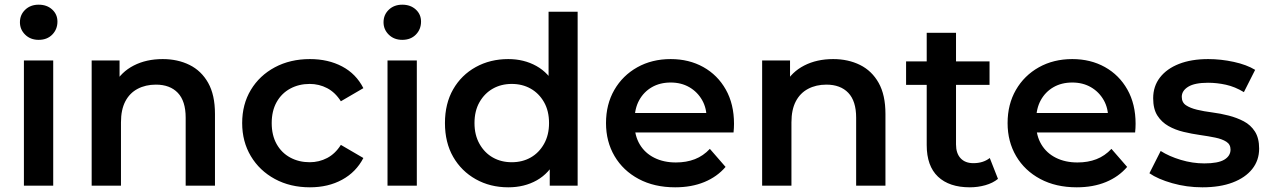

<svg xmlns="http://www.w3.org/2000/svg" viewBox="-20 -792 5417 819"><path d="M82 0V-534H207V0ZM145 -622Q110 -622 87.5 -644Q65 -666 65 -697Q65 -729 87.5 -750.5Q110 -772 145 -772Q180 -772 202.5 -751.5Q225 -731 225 -700Q225 -667 203 -644.5Q181 -622 145 -622Z M674 -540Q738 -540 788.5 -515Q839 -490 868 -438.5Q897 -387 897 -306V0H772V-290Q772 -361 738.5 -396Q705 -431 645 -431Q601 -431 567 -413Q533 -395 514.5 -359.5Q496 -324 496 -270V0H371V-534H490V-390L469 -434Q497 -485 550.5 -512.5Q604 -540 674 -540Z M1302 7Q1218 7 1152.5 -28.5Q1087 -64 1050 -126Q1013 -188 1013 -267Q1013 -347 1050 -408.5Q1087 -470 1152.5 -505Q1218 -540 1302 -540Q1380 -540 1439.5 -508.5Q1499 -477 1530 -416L1434 -360Q1410 -398 1375.5 -416Q1341 -434 1301 -434Q1255 -434 1218 -414Q1181 -394 1160 -356.5Q1139 -319 1139 -267Q1139 -215 1160 -177.5Q1181 -140 1218 -120Q1255 -100 1301 -100Q1341 -100 1375.5 -118Q1410 -136 1434 -174L1530 -118Q1499 -58 1439.5 -25.5Q1380 7 1302 7Z M1633 0V-534H1758V0ZM1696 -622Q1661 -622 1638.5 -644Q1616 -666 1616 -697Q1616 -729 1638.5 -750.5Q1661 -772 1696 -772Q1731 -772 1753.5 -751.5Q1776 -731 1776 -700Q1776 -667 1754 -644.5Q1732 -622 1696 -622Z M2148 7Q2071 7 2009.5 -27.5Q1948 -62 1913 -123Q1878 -184 1878 -267Q1878 -350 1913 -411Q1948 -472 2009.5 -506Q2071 -540 2148 -540Q2215 -540 2268 -510.5Q2321 -481 2352 -421Q2383 -361 2383 -267Q2383 -174 2353 -113.5Q2323 -53 2270 -23Q2217 7 2148 7ZM2163 -100Q2208 -100 2243.5 -120Q2279 -140 2300.5 -178Q2322 -216 2322 -267Q2322 -319 2300.5 -356.5Q2279 -394 2243.5 -414Q2208 -434 2163 -434Q2118 -434 2082.5 -414Q2047 -394 2025.5 -356.5Q2004 -319 2004 -267Q2004 -216 2025.5 -178Q2047 -140 2082.5 -120Q2118 -100 2163 -100ZM2325 0V-126L2330 -268L2320 -410V-742H2444V0Z M2860 7Q2771 7 2704.5 -28.5Q2638 -64 2601.5 -126Q2565 -188 2565 -267Q2565 -347 2600.5 -408.5Q2636 -470 2698.5 -505Q2761 -540 2841 -540Q2919 -540 2980 -506Q3041 -472 3076 -410Q3111 -348 3111 -264Q3111 -256 3110.5 -246Q3110 -236 3109 -227H2664V-310H3043L2994 -284Q2995 -330 2975 -365Q2955 -400 2920.5 -420Q2886 -440 2841 -440Q2795 -440 2760.5 -420Q2726 -400 2706.5 -364.5Q2687 -329 2687 -281V-261Q2687 -213 2709 -176Q2731 -139 2771 -119Q2811 -99 2863 -99Q2908 -99 2944 -113Q2980 -127 3008 -157L3075 -80Q3039 -38 2984.5 -15.5Q2930 7 2860 7Z M3534 -540Q3598 -540 3648.5 -515Q3699 -490 3728 -438.5Q3757 -387 3757 -306V0H3632V-290Q3632 -361 3598.5 -396Q3565 -431 3505 -431Q3461 -431 3427 -413Q3393 -395 3374.5 -359.5Q3356 -324 3356 -270V0H3231V-534H3350V-390L3329 -434Q3357 -485 3410.5 -512.5Q3464 -540 3534 -540Z M4117 7Q4029 7 3981 -38.5Q3933 -84 3933 -173V-652H4058V-176Q4058 -138 4077.5 -117Q4097 -96 4132 -96Q4174 -96 4202 -118L4237 -29Q4215 -11 4183 -2Q4151 7 4117 7ZM3845 -430V-530H4201V-430Z M4573 7Q4484 7 4417.5 -28.5Q4351 -64 4314.5 -126Q4278 -188 4278 -267Q4278 -347 4313.5 -408.5Q4349 -470 4411.5 -505Q4474 -540 4554 -540Q4632 -540 4693 -506Q4754 -472 4789 -410Q4824 -348 4824 -264Q4824 -256 4823.5 -246Q4823 -236 4822 -227H4377V-310H4756L4707 -284Q4708 -330 4688 -365Q4668 -400 4633.5 -420Q4599 -440 4554 -440Q4508 -440 4473.5 -420Q4439 -400 4419.5 -364.5Q4400 -329 4400 -281V-261Q4400 -213 4422 -176Q4444 -139 4484 -119Q4524 -99 4576 -99Q4621 -99 4657 -113Q4693 -127 4721 -157L4788 -80Q4752 -38 4697.5 -15.5Q4643 7 4573 7Z M5109 7Q5042 7 4980.5 -10.5Q4919 -28 4883 -53L4931 -148Q4967 -125 5017 -110Q5067 -95 5117 -95Q5176 -95 5202.5 -111Q5229 -127 5229 -154Q5229 -176 5211 -187.5Q5193 -199 5164 -205Q5135 -211 5099.5 -216Q5064 -221 5028.5 -229.5Q4993 -238 4964 -254.5Q4935 -271 4917 -299Q4899 -327 4899 -373Q4899 -424 4928 -461.5Q4957 -499 5009.5 -519.5Q5062 -540 5134 -540Q5188 -540 5243 -528Q5298 -516 5334 -494L5286 -399Q5248 -422 5209.5 -430.5Q5171 -439 5133 -439Q5076 -439 5048.5 -422Q5021 -405 5021 -379Q5021 -355 5039 -343Q5057 -331 5086 -324Q5115 -317 5150.5 -312.5Q5186 -308 5221 -299Q5256 -290 5285.5 -274.5Q5315 -259 5333 -231Q5351 -203 5351 -158Q5351 -108 5321.5 -71Q5292 -34 5238 -13.5Q5184 7 5109 7Z"/></svg>

Font: MOST Montserrat SemiBold
Style: Regular
Weight: 600
Designer: Julieta Ulanovsky
Foundry: Julieta Ulanovsky
Version: Version 8.000;March 11, 2024;FontCreator 15.0.0.2926 64-bit